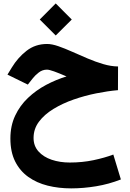

<svg xmlns="http://www.w3.org/2000/svg" viewBox="-20 -734 739 1092"><path d="M296.9 -714.4 388.2 -623 296.9 -532.2 206.1 -623ZM651.4 -356 650.9 -221.2Q593.3 -216.3 527.6 -203.1Q461.9 -189.9 398.9 -168Q335.9 -146 284.2 -114.5Q232.4 -83 201.7 -42Q170.9 -1 170.9 50.8Q170.9 96.2 199 127.4Q227.1 158.7 273.9 174.6Q320.8 190.4 377 190.4Q448.2 190.4 511.7 177Q575.2 163.6 624.5 145L667.5 286.6Q599.1 313.5 526.6 325.4Q454.1 337.4 384.8 337.4Q313.5 337.4 251 321.8Q188.5 306.2 140.9 272.2Q93.3 238.3 66.2 184.3Q39.1 130.4 39.1 53.7Q39.1 -18.6 66.2 -76.2Q93.3 -133.8 139.2 -177.2Q185.1 -220.7 241.9 -251Q298.8 -281.2 358.4 -299.3Q315.4 -317.9 287.6 -327.9Q259.8 -337.9 247.1 -337.9Q221.2 -337.9 200.2 -321.5Q179.2 -305.2 166.5 -288.6L138.2 -252.9L22.5 -309.6L46.9 -349.6Q81.5 -406.7 131.3 -445.3Q181.2 -483.9 247.6 -483.9Q275.4 -483.9 312 -471.2Q348.6 -458.5 391.1 -439.5Q433.6 -420.4 478.5 -401.4Q523.4 -382.3 567.4 -369.4Q611.3 -356.4 651.4 -356Z"/></svg>

Font: Vazirmatn UI Black
Style: Regular
Weight: 900
Designer: Saber Rastikerdar
Foundry: Saber Rastikerdar
Version: Version 33.003